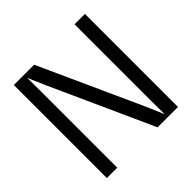

<svg xmlns="http://www.w3.org/2000/svg" viewBox="-178 -861 1022 1022"><g transform="rotate(-45 332.5 -350.0)"><path d="M217.8 -700.2 481 -120.1 522 -24.9 522.9 -25.9 522 -128.9V-700.2H600.1V0H446.8L184.1 -580.1L143.1 -674.8L142.1 -673.8L143.1 -570.8V0H64.9V-700.2Z"/></g></svg>

Font: TASA Explorer
Style: Regular
Weight: 400
Designer: Weizhong Zhang
Foundry: Local Remote
Version: Version 1.000;Glyphs 3.1.2 (3151)